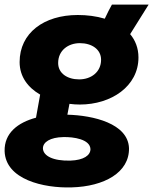

<svg xmlns="http://www.w3.org/2000/svg" viewBox="-41 -599 664 832"><path d="M305 -146C441 -146 559 -225 559 -350C559 -391 545 -425 523 -451L603 -579H444C435 -563 424 -542 413 -518C376 -529 336 -534 296 -534C149 -534 44 -456 44 -330C44 -266 81 -219 133 -189L115 -89C36 -68 -23 -22 -21 56C-17 179 148 217 270 213C410 209 520 149 518 43C514 -64 363 -99 251 -102L260 -149C275 -147 290 -146 305 -146ZM264 97C188 99 146 76 145 44C145 17 176 -4 234 -5C277 -6 349 4 351 47C351 74 322 95 264 97ZM302 -255C251 -255 211 -281 211 -326C211 -381 255 -412 305 -412C357 -412 397 -385 397 -340C397 -287 354 -255 302 -255Z"/></svg>

Font: Fixel Display ExtraBold
Style: Italic
Weight: 800
Italic angle: -10°
Designer: AlfaBravo + MacPaw
Foundry: Kyrylo Tkachov, Marchela Mozhyna, Serhii Makarenko, Maria Weinstein, Zakhar Kryvoshyya
Version: Version 1.210;Glyphs 3.2 (3217)